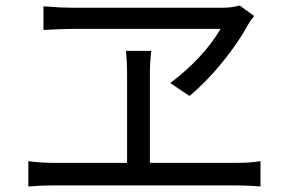

<svg xmlns="http://www.w3.org/2000/svg" viewBox="-20 -712 1040 698"><path d="M782 -607H245Q227 -607 201.5 -606Q176 -605 157 -604Q138 -603 138 -603V-689Q146 -688 155 -688Q198 -684 240 -684H791Q824 -684 851 -692L904 -654Q901 -650 898 -646Q888 -634 881 -621Q847 -558 789.5 -487Q732 -416 669 -363L599 -410Q719 -501 782 -607ZM525 -120H842Q889 -120 927 -126V-34Q905 -36 881 -37Q857 -38 842 -38H173Q131 -38 83 -34V-126Q130 -120 173 -120H442V-448Q442 -483 438 -527H530Q525 -487 525 -448Z"/></svg>

Font: Noto Sans CJK KR Regular (TTF)
Style: Regular
Weight: 400
Designer: Ryoko NISHIZUKA 西塚涼子 (kana & ideographs); Paul D. Hunt (Latin, Greek & Cyrillic); Wenlong ZHANG 张文龙 (bopomofo); Sandoll 
Foundry: Adobe Systems Incorporated
Version: Version 1.004;PS 1.004;hotconv 1.0.82;makeotf.lib2.5.63406